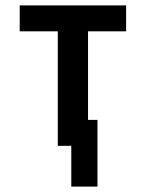

<svg xmlns="http://www.w3.org/2000/svg" viewBox="-20 -540 540 711"><path d="M244 151V0H194V-424H53V-520H447V-424H306V-96H341V151Z"/></svg>

Font: Iosevka
Style: Bold
Weight: 700
Monospace: yes
Designer: Belleve Invis
Foundry: Belleve Invis
Version: Version 32.5.0; ttfautohint (v1.8.4)